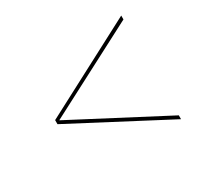

<svg xmlns="http://www.w3.org/2000/svg" viewBox="-108 -687 819 775"><g transform="rotate(-30 302.0 -299.5)"><path d="M533 -58 91 -290V-309L533 -541V-523L105 -300L533 -76Z"/></g></svg>

Font: Kantumruy Pro Thin
Style: Regular
Weight: 250
Version: Version 1.002